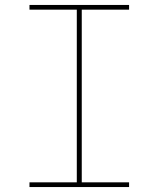

<svg xmlns="http://www.w3.org/2000/svg" viewBox="-20 -755 640 775"><path d="M99 0V-19H290V-716H99V-735H501V-716H310V-19H501V0Z"/></svg>

Font: Iosevka Slab Thin Extended
Style: Regular
Weight: 100
Width: 7
Monospace: yes
Designer: Belleve Invis
Foundry: Belleve Invis
Version: Version 11.1.1; ttfautohint (v1.8.3)